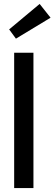

<svg xmlns="http://www.w3.org/2000/svg" viewBox="-20 -956 277 976"><path d="M150 0H52V-688H150ZM61 -759.5 26.5 -806.5 181.5 -936 237 -866Z"/></svg>

Font: Lucymar Sans Medium
Style: Regular
Weight: 500
Foundry: The League of Moveable Type (original font) / Main changes by Cristiano Sobral with portions from Mirco Monsees
Version: Version 2.001;August 30, 2020;FontCreator 13.0.0.2681 64-bit